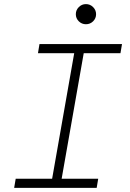

<svg xmlns="http://www.w3.org/2000/svg" viewBox="-20 -906 626 926"><path d="M48.3 0 55.7 -43.9H231.4L337.9 -649.4H163.1L170.4 -693.4H568.4L561 -649.4H383.8L277.3 -43.9H453.6L446.3 0ZM394.5 -789.1Q374.5 -789.1 360.1 -803.2Q345.7 -817.4 345.7 -837.4Q345.7 -857.4 360.1 -871.8Q374.5 -886.2 394.5 -886.2Q414.6 -886.2 429 -871.8Q443.4 -857.4 443.4 -837.4Q443.4 -817.4 429 -803.2Q414.6 -789.1 394.5 -789.1Z"/></svg>

Font: Cascadia Code ExtraLight
Style: Italic
Weight: 200
Italic angle: -10°
Monospace: yes
Designer: Aaron Bell
Foundry: Saja Typeworks
Version: Version 2404.023; ttfautohint (v1.8.4)